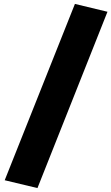

<svg xmlns="http://www.w3.org/2000/svg" viewBox="-20 -842 568 979"><path d="M362 -822 528 -782 171 117 4 77Z"/></svg>

Font: Fira Sans Black
Style: Italic
Weight: 900
Italic angle: -8°
Designer: Carrois Corporate & Edenspiekermann AG
Foundry: Carrois Corporate GbR & Edenspiekermann AG
Version: Version 4.203